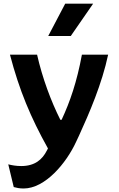

<svg xmlns="http://www.w3.org/2000/svg" viewBox="-20 -838 660 1069"><path d="M186.5 -533.5H35.5C87.5 -335 151 -183.5 247 -11.5L241 0C215.5 50.5 174 86.5 98 86.5C70.5 86.5 45 82 26 77L56.5 203.5C70.5 207.5 89 211.5 111.5 211.5C231 211.5 349 71.5 404.5 -50L420 -83C477 -207.5 548 -372 582 -533.5H436C408 -381.5 369.5 -270.5 323 -171H316C264 -274.5 216 -403 186.5 -533.5ZM248.5 -637.5 343 -817.5H498.5L374 -637.5Z"/></svg>

Font: Monaspace Argon
Style: Bold
Weight: 700
Designer: Riley Cran & the Lettermatic Team
Foundry: Lettermatic
Version: Version 1.000 (Monaspace Argon)